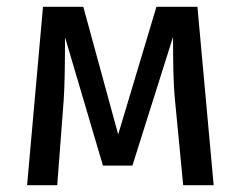

<svg xmlns="http://www.w3.org/2000/svg" viewBox="-20 -547 711 567"><path d="M611 0H521L497 -249Q493 -288 492 -335.5Q491 -383 491 -438L371 -58H284L172 -437Q172 -305 168 -250L149 0H60L107 -527H226L329 -150L442 -527H563Z"/></svg>

Font: Fira Sans
Style: Regular
Weight: 400
Designer: bBox Type GmbH & Carrois Corporate GbR & Edenspiekermann AG
Foundry: bBox Type GmbH & Carrois Corporate GbR & Edenspiekermann AG
Version: Version 4.301